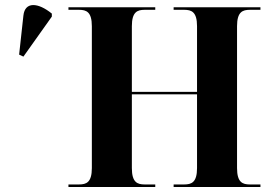

<svg xmlns="http://www.w3.org/2000/svg" viewBox="-20 -743 1083 763"><path d="M73 -518 186 -677V-689C132 -733 79 -738 73 -681L56 -526ZM252 0H597V-10H555C526 -10 504 -18 504 -75V-368H763V-75C763 -18 741 -10 712 -10H670V0H1015V-10H973C944 -10 922 -18 922 -75V-639C922 -696 944 -704 973 -704H1015V-714H670V-704H712C741 -704 763 -696 763 -639V-378H504V-639C504 -696 526 -704 555 -704H597V-714H252V-704H294C323 -704 345 -696 345 -639V-75C345 -18 323 -10 294 -10H252Z"/></svg>

Font: Noto Serif Display
Style: Bold
Weight: 700
Designer: Monotype Design Team
Foundry: Monotype Imaging Inc.
Version: Version 2.009